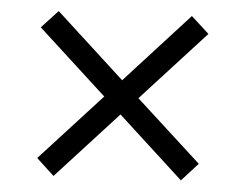

<svg xmlns="http://www.w3.org/2000/svg" viewBox="-20 -418 436 340"><path d="M332 -127.9 300.3 -98.6 193.4 -215.3 74.7 -106.4 45.9 -138.2 164.6 -247.1 52.2 -369.6 84 -398.4 196.3 -275.9 319.8 -389.6 349.1 -357.9 225.1 -244.1Z"/></svg>

Font: LaylaThuluth
Style: Regular
Weight: 400
Version: Version 2.0